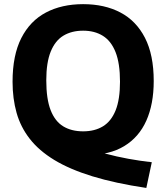

<svg xmlns="http://www.w3.org/2000/svg" viewBox="-20 -770 821 948"><path d="M702.5 158Q548.5 135 436.2 100.5Q324 66 248 19.8Q172 -26.5 126.8 -84.8Q81.5 -143 61.8 -213.2Q42 -283.5 42 -366.5Q42 -497 85.2 -582Q128.5 -667 206.8 -708.2Q285 -749.5 390.5 -749.5Q496 -749.5 574.2 -708.5Q652.5 -667.5 695.8 -583.2Q739 -499 739 -370Q739 -256 702.5 -174.2Q666 -92.5 593.2 -48.5Q520.5 -4.5 411.5 -4.5Q393 -4.5 373.5 -5.8Q354 -7 333.5 -9.5L384 -50Q441 -27.5 498.5 -12Q556 3.5 613.8 14Q671.5 24.5 729.5 31ZM390.5 -121.5Q447.5 -121.5 488.2 -146.2Q529 -171 550.8 -225Q572.5 -279 572.5 -366.5Q572.5 -457.5 550.5 -512.8Q528.5 -568 487.8 -593.2Q447 -618.5 390.5 -618.5Q334 -618.5 293.2 -594Q252.5 -569.5 230.5 -515.5Q208.5 -461.5 208.5 -373.5Q208.5 -281.5 230 -226.2Q251.5 -171 292.2 -146.2Q333 -121.5 390.5 -121.5Z"/></svg>

Font: Encode Sans SC
Style: Bold
Weight: 700
Version: Version 3.002